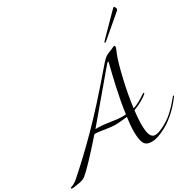

<svg xmlns="http://www.w3.org/2000/svg" viewBox="-301 -1454 1712 1715"><g transform="rotate(-30 555.0 -596.5)"><path d="M878 -993 1064 -1182Q1088 -1206 1092 -1206Q1096 -1206 1101.5 -1195Q1107 -1184 1107 -1179Q1107 -1167 1097 -1160L886 -980Q873 -967 866 -967Q861 -967 861 -972Q861 -976 878 -993ZM1020 -98Q996 -78 966.5 -58.5Q937 -39 883 -15.5Q829 8 786 8Q728 8 709 -29.5Q690 -67 690 -154Q690 -212 702 -296Q612 -286 582 -286Q541 -286 475 -297Q409 -308 392 -308Q378 -308 372 -306Q180 -87 102 -22Q73 0 16 6Q11 7 0.5 9Q-10 11 -19.5 12Q-29 13 -38 13Q-50 13 -50 6Q-50 0 -34 -4Q-4 -14 30 -44Q181 -176 345 -341.5Q509 -507 746 -784Q762 -802 772.5 -814.5Q783 -827 794 -837Q805 -847 810 -851.5Q815 -856 825.5 -862Q836 -868 839 -869.5Q842 -871 856 -876.5Q870 -882 876 -884Q879 -885 896.5 -893.5Q914 -902 920 -902Q928 -902 928 -892Q928 -884 923.5 -871.5Q919 -859 913 -845.5Q907 -832 906 -830Q877 -756 843 -609.5Q809 -463 792 -332Q823 -341 857 -360Q891 -379 912 -393.5Q933 -408 936 -408Q942 -408 942 -402Q942 -397 920 -381Q898 -365 861 -345.5Q824 -326 790 -314Q780 -227 780 -178Q780 -95 795.5 -62Q811 -29 841 -29Q871 -29 919.5 -52Q968 -75 1012 -108Q1074 -156 1148 -248Q1152 -254 1156 -254Q1160 -254 1160 -250Q1160 -248 1158 -244Q1090 -152 1020 -98ZM404 -342H438Q478 -342 555 -330Q632 -318 666 -318Q690 -318 706 -320Q713 -378 726 -448.5Q739 -519 752.5 -578.5Q766 -638 778 -689Q790 -740 798 -770.5Q806 -801 806 -802Q806 -808 803 -808Q796 -808 770 -776Z"/></g></svg>

Font: Miama Nueva
Style: Medium
Weight: 400
Italic angle: -28°
Version: Version 1.0